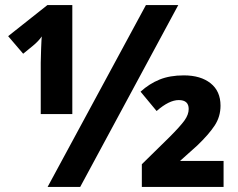

<svg xmlns="http://www.w3.org/2000/svg" viewBox="-20 -734 933 754"><path d="M140 -286H264V-714H166L12 -592L71 -523L109 -554Q132 -573 144 -591Q143 -583 141.5 -543.5Q140 -504 140 -488ZM167 0H295L680 -714H553ZM537 0H858V-102H687L754 -162Q800 -206 823 -241Q846 -276 846 -319Q846 -376 807 -407Q768 -438 702 -438Q647 -438 606.5 -421.5Q566 -405 532 -374L595 -298Q644 -341 682 -341Q721 -341 721 -306Q721 -284 704.5 -261Q688 -238 645 -195L537 -89Z"/></svg>

Font: Noto Sans UI Extra
Style: Regular
Weight: 800
Designer: Monotype Design Team
Foundry: Monotype Imaging Inc.
Version: Version 1.901